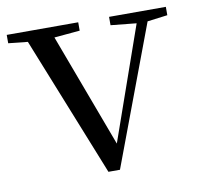

<svg xmlns="http://www.w3.org/2000/svg" viewBox="-72 -583 684 656"><g transform="rotate(-10 270.0 -255.5)"><path d="M347 -487 436 -478 298 -85 151 -479 240 -487V-516H-8V-487L59 -480L253 5H293L474 -478L544 -487V-516H347Z"/></g></svg>

Font: Harano Aji Mincho
Style: Regular
Weight: 400
Foundry: Masamichi Hosoda
Version: HaranoAjiMincho-Regular version 20230610;ttx 4.39.4